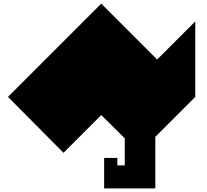

<svg xmlns="http://www.w3.org/2000/svg" viewBox="-20 -842 1138 1058"><path d="M538 -822 846 -514 1056 -724V-308L748 0L538 -208L330 0L24 -308L538 -822ZM835.9 196H553.9V28.3H626.5V69.3H667.5V-86H835.9V196Z"/></svg>

Font: El Pececito
Style: Regular
Weight: 400
Designer: deFharo
Foundry: deFharo
Version: El Pececito Version 1.000